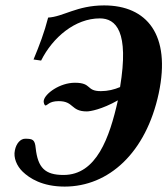

<svg xmlns="http://www.w3.org/2000/svg" viewBox="-20 -678 619 710"><path d="M416 -307C385 -169 337 -31 215 -31C146 -31 120 -58 112 -130C109 -162 101 -165 73 -165C56 -165 40 -148 35 -122C29 -95 42 -64 64 -43C89 -19 136 12 219 12C382 12 520 -113 567 -333C613 -550 523 -658 365 -658C264 -658 214 -616 158 -613C144 -558 126 -511 104 -458L132 -454C175 -540 258 -610 349 -610C409 -610 458 -562 424 -356C403 -347 379 -341 353 -341C297 -341 321 -372 257 -372C201 -372 147 -332 142 -307C140 -298 145 -288 148 -288C156 -288 161 -304 197 -304C254 -304 241 -266 301 -266C313 -266 356 -273 416 -307Z"/></svg>

Font: Libertinus Serif
Style: Bold Italic
Weight: 700
Italic angle: -12°
Designer: Philipp H. Poll, Khaled Hosny
Foundry: Caleb Maclennan
Version: Version 7.050;RELEASE